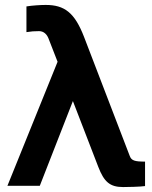

<svg xmlns="http://www.w3.org/2000/svg" viewBox="-20 -754 617 777"><path d="M10 -2H141L275 -345L378 -78C401 -19 424 3 478 3C492 3 549 2 567 -1V-100C525 -100 512 -104 505 -123L320 -605C282 -703 241 -734 165 -734C146 -734 111 -732 87 -728V-624C107 -627 118 -628 138 -628C158 -628 170 -614 176 -599L213 -504Z"/></svg>

Font: Perun
Style: Bold
Weight: 700
Foundry: Copyright (c) Stefan Peev, Context Ltd, 2016
Version: Version 1.089